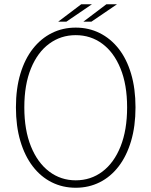

<svg xmlns="http://www.w3.org/2000/svg" viewBox="-20 -875 713 904"><path d="M336.5 9Q275 9 223.5 -16.8Q172 -42.5 134.2 -91.8Q96.5 -141 75.8 -211Q55 -281 55 -369.5Q55 -458 76 -527.8Q97 -597.5 135 -645.8Q173 -694 224.2 -719.5Q275.5 -745 336.5 -745Q397.5 -745 449 -719.5Q500.5 -694 538.5 -645.8Q576.5 -597.5 597.2 -527.8Q618 -458 618 -369.5Q618 -281 597.2 -211Q576.5 -141 538.8 -91.8Q501 -42.5 449.5 -16.8Q398 9 336.5 9ZM336.5 -26Q407.5 -26 462.2 -67.2Q517 -108.5 547.8 -185.8Q578.5 -263 578.5 -369.5Q578.5 -476.5 547.2 -552.8Q516 -629 461.5 -669.2Q407 -709.5 336.5 -709.5Q266.5 -709.5 211.8 -669.2Q157 -629 125.8 -552.8Q94.5 -476.5 94.5 -369.5Q94.5 -262.5 125.8 -185.5Q157 -108.5 211.8 -67.2Q266.5 -26 336.5 -26ZM254 -773 362.5 -855H413L292.5 -773ZM372.5 -773 481 -855H531L410.5 -773Z"/></svg>

Font: Epilogue ExtraLight
Style: Regular
Weight: 250
Designer: Tyler Finck
Foundry: Etcetera Type Co
Version: Version 2.112